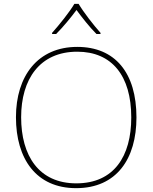

<svg xmlns="http://www.w3.org/2000/svg" viewBox="-20 -969 794 999"><path d="M389 -949H367C343 -908 288 -839 251 -798V-792H272C309 -829 350 -879 378 -917C406 -879 445 -829 482 -792H503V-798C466 -839 413 -908 389 -949ZM690 -358C690 -590 579 -725 382 -725C177 -725 63 -574 63 -359C63 -143 168 10 376 10C587 10 690 -143 690 -358ZM90 -359C90 -556 186 -700 382 -700C562 -700 663 -575 663 -358C663 -156 573 -15 377 -15C182 -15 90 -159 90 -359Z"/></svg>

Font: Noto Sans Gurmukhi Thin
Style: Regular
Weight: 100
Designer: Jelle Bosma - Monotype Design Team
Foundry: Monotype Imaging Inc.
Version: Version 2.004